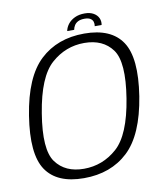

<svg xmlns="http://www.w3.org/2000/svg" viewBox="-86 -847 797 923"><g transform="rotate(-10 312.5 -385.0)"><path d="M250 4.5Q381.5 4.5 465.8 -74.5Q550 -153.5 579.5 -337.5Q608 -520.5 555 -600.2Q502 -680 370.5 -680Q239 -680 154.5 -600.8Q70 -521.5 41 -337.5Q12 -154 65.2 -74.8Q118.5 4.5 250 4.5ZM257.5 -40Q166.5 -40 120.8 -102Q75 -164 103.5 -337.5Q131.5 -511.5 201.5 -573.5Q271.5 -635.5 362.5 -635.5Q454 -635.5 499.5 -573.5Q545 -511.5 517 -337.5Q489 -163.5 419 -101.8Q349 -40 257.5 -40ZM389.5 -775Q361.5 -775 341 -765.2Q320.5 -755.5 308.2 -739.8Q296 -724 292.5 -706H326.5Q328.5 -717.5 335 -727.8Q341.5 -738 353.5 -744Q365.5 -750 385 -750Q402.5 -750 412.5 -744Q422.5 -738 425.8 -728Q429 -718 427 -706H460.5Q464 -724 456.8 -739.8Q449.5 -755.5 432.5 -765.2Q415.5 -775 389.5 -775Z"/></g></svg>

Font: Anybody UltraCondensed Thin Light
Style: Italic
Weight: 300
Italic angle: -10°
Version: Version 1.111